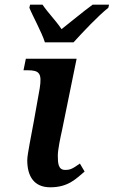

<svg xmlns="http://www.w3.org/2000/svg" viewBox="-20 -786 484 817"><path d="M171 -606H293C336 -653 396 -717 441 -753L444 -766H374C330 -734 282 -693 242 -662C214 -703 187 -728 161 -766H108L105 -753C118 -720 158 -648 171 -606ZM194 11C271 11 304 -26 340 -56L320 -90C287 -67 279 -63 257 -63C228 -63 226 -91 226 -124C226 -149 237 -201 244 -232L306 -536H90L80 -487H97C148 -487 159 -474 149 -410L124 -270C113 -207 96 -130 96 -104C96 -37 124 11 194 11Z"/></svg>

Font: Noto Serif Semi
Style: Italic
Weight: 600
Italic angle: -12°
Designer: Monotype Design Team
Foundry: Monotype Imaging Inc.
Version: Version 1.901